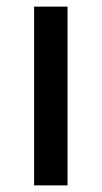

<svg xmlns="http://www.w3.org/2000/svg" viewBox="-20 -560 307 580"><path d="M184 -540V0H83V-540Z"/></svg>

Font: Pathway Extreme 28pt Medium
Style: Regular
Weight: 500
Designer: Eduardo Rodriguez Tunni
Foundry: Eduardo Rodriguez Tunni
Version: Version 1.001;gftools[0.9.26]